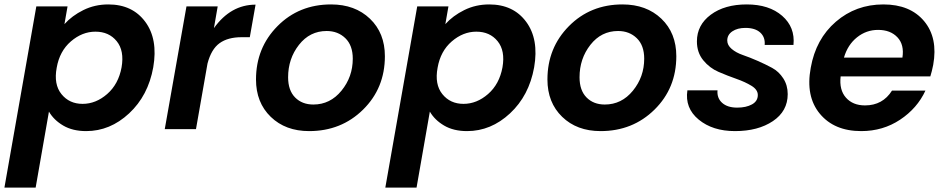

<svg xmlns="http://www.w3.org/2000/svg" viewBox="-49 -583 4267 867"><path d="M242 -474Q276 -512 327.5 -537.5Q379 -563 440 -563Q549 -563 607 -484.5Q665 -406 643 -279Q620 -151 534 -71Q448 9 340 9Q279 9 236.5 -16Q194 -41 172 -79L112 264H-29L115 -554H256ZM500 -279Q513 -354 478 -397Q443 -440 382 -440Q322 -440 271 -396Q220 -352 207 -277Q193 -202 228.5 -158Q264 -114 324 -114Q384 -114 435 -158.5Q486 -203 500 -279Z M836 0H695L793 -554H934L917 -456Q993 -562 1105 -562L1079 -415H1042Q980 -415 942.5 -388Q905 -361 888 -296Z M1689 -329Q1689 -185 1590.5 -88Q1492 9 1347 9Q1240 9 1173.5 -55.5Q1107 -120 1107 -224Q1107 -367 1204 -465Q1301 -563 1446 -563Q1554 -563 1621.5 -498.5Q1689 -434 1689 -329ZM1252 -234Q1252 -175 1283.5 -143Q1315 -111 1366 -111Q1442 -111 1493 -173.5Q1544 -236 1544 -318Q1544 -378 1510.5 -410.5Q1477 -443 1426 -443Q1350 -443 1301 -380.5Q1252 -318 1252 -234Z M1962 -474Q1996 -512 2047.5 -537.5Q2099 -563 2160 -563Q2269 -563 2327 -484.5Q2385 -406 2363 -279Q2340 -151 2254 -71Q2168 9 2060 9Q1999 9 1956.5 -16Q1914 -41 1892 -79L1832 264H1691L1835 -554H1976ZM2220 -279Q2233 -354 2198 -397Q2163 -440 2102 -440Q2042 -440 1991 -396Q1940 -352 1927 -277Q1913 -202 1948.5 -158Q1984 -114 2044 -114Q2104 -114 2155 -158.5Q2206 -203 2220 -279Z M3005 -329Q3005 -185 2906.5 -88Q2808 9 2663 9Q2556 9 2489.5 -55.5Q2423 -120 2423 -224Q2423 -367 2520 -465Q2617 -563 2762 -563Q2870 -563 2937.5 -498.5Q3005 -434 3005 -329ZM2568 -234Q2568 -175 2599.5 -143Q2631 -111 2682 -111Q2758 -111 2809 -173.5Q2860 -236 2860 -318Q2860 -378 2826.5 -410.5Q2793 -443 2742 -443Q2666 -443 2617 -380.5Q2568 -318 2568 -234Z M3508 -158Q3508 -81 3441 -36Q3374 9 3270 9Q3169 9 3106 -43Q3043 -95 3055 -175H3191Q3188 -140 3212 -118.5Q3236 -97 3280 -97Q3320 -97 3346.5 -111.5Q3373 -126 3373 -154Q3373 -178 3344.5 -195.5Q3316 -213 3276 -227Q3236 -241 3195.5 -258.5Q3155 -276 3126.5 -311Q3098 -346 3098 -396Q3098 -470 3160.5 -516.5Q3223 -563 3323 -563Q3424 -563 3483 -511.5Q3542 -460 3534 -380H3404Q3407 -415 3384 -436Q3361 -457 3317 -457Q3281 -457 3258 -441.5Q3235 -426 3235 -400Q3235 -379 3255 -362Q3275 -345 3305.5 -334.5Q3336 -324 3371.5 -308.5Q3407 -293 3437.5 -276.5Q3468 -260 3488 -229Q3508 -198 3508 -158Z M3916 -448Q3863 -448 3821 -414.5Q3779 -381 3762 -323H4026Q4035 -381 4003.5 -414.5Q3972 -448 3916 -448ZM4130 -174Q4093 -94 4015.5 -42.5Q3938 9 3840 9Q3718 9 3653 -69.5Q3588 -148 3612 -277Q3635 -407 3725.5 -485Q3816 -563 3940 -563Q4061 -563 4124 -487.5Q4187 -412 4165 -290Q4159 -260 4152 -238H3747Q3740 -177 3771 -142Q3802 -107 3857 -107Q3937 -107 3979 -174Z"/></svg>

Font: Poppins SemiBold
Style: Italic
Weight: 600
Italic angle: -10°
Designer: Ninad Kale (Devanagari), Jonny Pinhorn (Latin)
Foundry: Indian Type Foundry
Version: Version 3.200;PS 1.000;hotconv 16.6.54;makeotf.lib2.5.65590